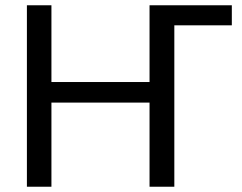

<svg xmlns="http://www.w3.org/2000/svg" viewBox="-20 -708 919 728"><path d="M547 0V-319H175V0H82V-688H175V-397H547V-688H859V-612H641V0Z"/></svg>

Font: Libra Sans
Style: Regular
Weight: 400
Foundry: Context Ltd
Version: Version 1.000; ttfautohint (v1.3)